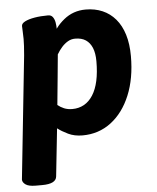

<svg xmlns="http://www.w3.org/2000/svg" viewBox="-53 -576 678 827"><g transform="rotate(-5 286.5 -162.5)"><path d="M348 -531Q388 -531 420.5 -517Q453 -503 476.5 -475.5Q500 -448 512.5 -407.5Q525 -367 525 -314Q525 -218 495 -145.5Q465 -73 411.5 -32.5Q358 8 288 8Q253 8 226 -5Q199 -18 181 -32L159 174Q156 206 96 206H68Q38 206 24.5 196.5Q11 187 11 175L67 -357Q69 -379 70 -397Q71 -415 71 -428Q71 -446 70 -459.5Q69 -473 69 -484Q69 -495 84.5 -503Q100 -511 126 -515.5Q152 -520 185 -520Q198 -520 205 -510.5Q212 -501 214.5 -487Q217 -473 217 -458Q217 -444 215.5 -430Q214 -416 212 -404L198 -423Q213 -465 253.5 -498Q294 -531 348 -531ZM292 -410Q275 -410 260.5 -401.5Q246 -393 234 -379.5Q222 -366 212 -349Q208 -306 202.5 -249.5Q197 -193 191 -132Q203 -122 218.5 -115.5Q234 -109 254 -109Q282 -109 304.5 -121.5Q327 -134 343 -159Q359 -184 367 -220.5Q375 -257 375 -305Q375 -340 365.5 -363Q356 -386 338 -398Q320 -410 292 -410Z"/></g></svg>

Font: Asap VF Beta
Style: Italic
Weight: 400
Italic angle: -6°
Designer: Pablo Cosgaya
Foundry: Pablo Cosgaya
Version: Version 1.007